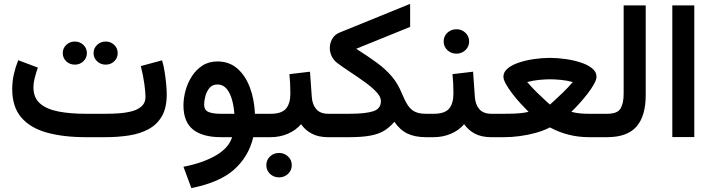

<svg xmlns="http://www.w3.org/2000/svg" viewBox="-20 -713 3698 998"><path d="M528.8 0H425.3Q309.1 0 223.1 -23.9Q137.2 -47.9 90.3 -102.8Q43.5 -157.7 43.5 -250Q43.5 -290 52.2 -328.1Q61 -366.2 74.7 -399.9L176.8 -361.8Q168.9 -339.4 161.4 -311.3Q153.8 -283.2 153.8 -257.3Q154.3 -204.1 188.7 -174.6Q223.1 -145 284.2 -133.3Q345.2 -121.6 425.3 -121.6H529.8Q564.9 -121.6 601.3 -124.3Q637.7 -127 668.2 -135.5Q698.7 -144 717.5 -161.9Q736.3 -179.7 736.3 -210Q736.3 -232.4 730.2 -277.3Q724.1 -322.3 711.9 -369.6L822.3 -399.4Q830.1 -375 835.4 -341.6Q840.8 -308.1 843.8 -275.9Q846.7 -243.7 846.7 -222.7Q846.7 -152.3 821.3 -108.6Q795.9 -64.9 751.5 -41.3Q707 -17.6 649.9 -8.8Q592.8 0 528.8 0ZM466.3 -437Q466.3 -462.4 484.9 -479.7Q503.4 -497.1 529.3 -497.1Q555.7 -497.1 573.7 -479.7Q591.8 -462.4 591.8 -437Q591.8 -411.6 573.7 -394.3Q555.7 -377 529.3 -377Q503.4 -377 484.9 -394.3Q466.3 -411.6 466.3 -437ZM306.2 -437Q306.2 -462.4 324.5 -479.7Q342.8 -497.1 369.1 -497.1Q395 -497.1 413.3 -479.7Q431.6 -462.4 431.6 -437Q431.6 -411.6 413.3 -394.3Q395 -377 369.1 -377Q342.8 -377 324.5 -394.3Q306.2 -411.6 306.2 -437Z M1110.8 -393.6Q1170.9 -393.6 1212.9 -357.4Q1254.9 -321.3 1278.3 -259.8Q1301.8 -198.2 1305.2 -121.6H1349.6V0H1296.4Q1272.5 101.1 1196.8 168.5Q1121.1 235.8 974.6 264.6L933.6 153.8Q1032.7 134.8 1100.6 95.9Q1168.5 57.1 1186.5 0H1128.9Q1032.7 0 983.2 -39.8Q933.6 -79.6 933.6 -165.5Q933.6 -202.1 944.3 -241.9Q955.1 -281.7 977.1 -316.2Q999 -350.6 1032.2 -372.1Q1065.4 -393.6 1110.8 -393.6ZM1127 -121.6H1198.2Q1195.3 -162.1 1185.3 -196.8Q1175.3 -231.4 1157 -252.7Q1138.7 -273.9 1109.9 -273.9Q1084 -273.9 1068.8 -255.6Q1053.7 -237.3 1047.4 -212.9Q1041 -188.5 1041 -169.9Q1041 -141.1 1063.2 -131.3Q1085.4 -121.6 1127 -121.6Z M1330.1 -121.6H1387.2Q1443.8 -121.6 1466.6 -148.2Q1489.3 -174.8 1489.3 -227.1Q1489.3 -253.9 1488 -278.8Q1486.8 -303.7 1484.4 -327.6L1591.3 -340.3L1600.6 -210.4Q1603 -169.9 1623.8 -145.8Q1644.5 -121.6 1686.5 -121.6H1696.3V0H1685.5Q1634.8 0 1600.6 -18.3Q1566.4 -36.6 1544.9 -67.4Q1516.6 -34.7 1475.1 -17.3Q1433.6 0 1387.2 0H1330.1ZM1364.3 145.5Q1364.3 118.7 1383.5 100.3Q1402.8 82 1430.7 82Q1458 82 1477.3 100.3Q1496.6 118.7 1496.6 145.5Q1496.6 172.4 1477.3 190.7Q1458 209 1430.7 209Q1402.8 209 1383.5 190.7Q1364.3 172.4 1364.3 145.5Z M1831.5 -459.5Q1893.1 -420.4 1938.7 -387Q1984.4 -353.5 2016.4 -315.9Q2048.3 -278.3 2068.8 -227.5Q2084.5 -189.5 2099.6 -166.3Q2114.7 -143.1 2136.7 -132.3Q2158.7 -121.6 2193.8 -121.6H2207.5V0H2193.8Q2136.7 0 2097.7 -18.8Q2058.6 -37.6 2029.8 -80.1Q2006.3 -51.8 1977.3 -33.9Q1948.2 -16.1 1905 -8.1Q1861.8 0 1796.4 0H1678.2V-121.6H1795.9Q1880.4 -121.6 1920.2 -134.8Q1960 -147.9 1960 -188Q1960 -210 1936.5 -234.9Q1913.1 -259.8 1877 -285.9Q1840.8 -312 1802.2 -337.4Q1763.7 -362.8 1732.9 -385.7Q1714.4 -399.9 1704.3 -420.4Q1694.3 -440.9 1694.3 -463.4Q1694.3 -488.8 1707 -511Q1719.7 -533.2 1744.6 -543.5L2111.8 -692.9V-573.2Z M2332 -327.6 2439 -340.3 2448.2 -210.4Q2450.7 -169.9 2471.4 -145.8Q2492.2 -121.6 2534.2 -121.6H2543.9V0H2533.2Q2482.4 0 2448.2 -18.3Q2414.1 -36.6 2392.6 -67.4Q2364.3 -34.7 2322.8 -17.3Q2281.2 0 2234.9 0H2188.5V-121.6H2234.9Q2291.5 -121.6 2314.2 -148.2Q2336.9 -174.8 2336.9 -227.1Q2336.9 -253.9 2335.7 -278.8Q2334.5 -303.7 2332 -327.6ZM2286.1 -497.6Q2286.1 -524.4 2305.4 -542.7Q2324.7 -561 2352.5 -561Q2379.9 -561 2399.2 -542.7Q2418.5 -524.4 2418.5 -497.6Q2418.5 -470.7 2399.2 -452.4Q2379.9 -434.1 2352.5 -434.1Q2324.7 -434.1 2305.4 -452.4Q2286.1 -470.7 2286.1 -497.6Z M2838.4 -412.1Q2876.5 -412.1 2918.7 -406.2Q2960.9 -400.4 2997.8 -388.4Q3034.7 -376.5 3057.6 -357.9Q3080.6 -339.4 3080.6 -314.5Q3080.6 -298.8 3067.1 -274.9Q3053.7 -251 3033 -224.4Q3012.2 -197.8 2990 -173.3Q2967.8 -148.9 2949.7 -131.8Q2975.1 -125 2998 -123.3Q3021 -121.6 3040.5 -121.6H3116.2V0H3041Q2932.6 0 2838.4 -50.8Q2806.6 -34.2 2765.6 -22.7Q2724.6 -11.2 2681.9 -5.6Q2639.2 0 2602.1 0H2525.9V-121.6H2602.5Q2615.7 -121.6 2638.4 -122.1Q2661.1 -122.6 2685.3 -124.8Q2709.5 -127 2727.5 -131.8Q2710 -148.9 2687.5 -173.3Q2665 -197.8 2644.3 -224.6Q2623.5 -251.5 2610.1 -275.4Q2596.7 -299.3 2596.7 -314.5Q2596.7 -339.4 2619.6 -357.9Q2642.6 -376.5 2679.2 -388.4Q2715.8 -400.4 2757.8 -406.2Q2799.8 -412.1 2838.4 -412.1ZM2838.9 -300.8Q2815.4 -300.8 2783.7 -297.9Q2752 -294.9 2720.2 -286.6Q2744.6 -258.3 2772.2 -231.2Q2799.8 -204.1 2819.1 -186.8Q2838.4 -169.4 2838.4 -169.4Q2838.4 -169.4 2857.9 -186.8Q2877.4 -204.1 2905.3 -231.2Q2933.1 -258.3 2957.5 -286.6Q2926.3 -294.9 2894.3 -297.9Q2862.3 -300.8 2838.9 -300.8Z M3098.1 -121.6H3135.7Q3189.5 -121.6 3205.6 -148.9Q3221.7 -176.3 3221.7 -225.6V-685.1H3336.4V-218.3Q3336.4 -110.4 3288.6 -55.2Q3240.7 0 3135.3 0H3098.1Z M3588.9 -685.1V-0.5H3474.6V-685.1Z"/></svg>

Font: Vazirmatn RD SemiBold
Style: Regular
Weight: 600
Designer: Saber Rastikerdar
Foundry: Saber Rastikerdar
Version: Version 32.102